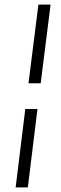

<svg xmlns="http://www.w3.org/2000/svg" viewBox="-20 -707 267 835"><path d="M147 -687H200L157 -345H104ZM90 -233H143L101 108H48Z"/></svg>

Font: Yrsa Light
Style: Italic
Weight: 300
Italic angle: -7.10001°
Designer: Anna Giedrys (Yrsa+Rasa design), David Brezina (Yrsa art-direction, Rasa art-direction, design)
Foundry: Rosetta Type Foundry
Version: Version 2.004